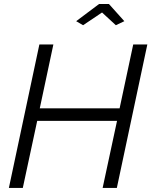

<svg xmlns="http://www.w3.org/2000/svg" viewBox="-20 -930 749 950"><path d="M356.9 -825.2 470.2 -910.2H519L595.2 -825.2L553.2 -805.2L484.9 -868.2L391.1 -805.2ZM174.8 -710H244.1L176.8 -394H571.8L639.2 -710H709L558.1 0H487.8L559.1 -332H164.1L92.8 0H23.9Z"/></svg>

Font: Rawline
Style: Italic
Weight: 400
Italic angle: -12°
Designer: Matt McInerney, Pablo Impallari, Rodrigo Fuenzalida
Foundry: Matt McInerney, Pablo Impallari, Rodrigo Fuenzalida
Version: Version 4.020;PS 004.020;hotconv 1.0.88;makeotf.lib2.5.64775